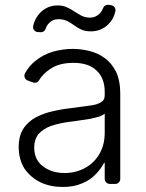

<svg xmlns="http://www.w3.org/2000/svg" viewBox="-20 -753 596 786"><path d="M146 -6.4Q104.8 -27 80.3 -62.5Q56.5 -100.5 56.5 -152Q56.5 -192.1 72.1 -220.5Q86.6 -246.4 115.8 -266.3Q144.2 -283.4 182.2 -294.4Q232.2 -306.5 266.3 -309.7L307.5 -315.3Q339.8 -319.6 344.5 -320.3Q375.4 -323.5 392.4 -333.8Q408.7 -342.3 408.7 -362.9V-376.4Q408.7 -433.2 375.7 -463.8Q343.4 -495.7 280.9 -495.7Q220.5 -495.7 184.3 -469.8Q154.5 -449.6 139.6 -424Q137.1 -419.4 132.3 -416.7Q127.5 -414.1 122.5 -414.1Q119 -414.1 114.7 -415.8L93.8 -423.3Q87.4 -425.4 83.6 -430.8Q79.9 -436.1 79.9 -442.8Q79.9 -448.5 82.4 -453.1Q100.1 -484 122.9 -502.1Q153.8 -528.4 196.7 -541.5Q237.9 -552.9 278.8 -552.9Q308.9 -552.9 344.5 -544.7Q380.3 -535.9 406.6 -516.7Q435.4 -497.2 454.5 -460.6Q472.3 -423.3 472.3 -370V-21Q472.3 -12.1 466.3 -6Q460.2 0 451.3 0H429.7Q421.2 0 415 -6Q408.7 -12.1 408.7 -21V-86.3H405.9Q392.8 -60.7 371.4 -39.4Q349.8 -16 315.3 -2.1Q282.7 12.4 236.2 12.4Q186.8 12.4 146 -6.4ZM115.8 -647Q122.9 -678.6 144.2 -700.6Q173.7 -730.8 216.3 -730.8Q237.6 -730.8 254.3 -723Q269.2 -716.3 285.2 -705.6Q301.1 -695 314.6 -688.2Q330.3 -680.8 349.1 -680.8Q370.7 -680.8 387.1 -696.7Q397 -706.3 402 -719.8Q404.5 -726.6 410.5 -730.3Q416.5 -734 423.7 -733.3L434.3 -731.9Q442.5 -730.8 447.6 -725Q452.8 -719.1 452.8 -711.3Q452.8 -708.5 452.4 -707Q445.3 -674.4 423.3 -653.4Q393.5 -624.6 351.9 -624.6Q327.8 -624.6 311.8 -632.5Q294.4 -640.6 282.7 -649.9Q269.9 -659.4 255 -666.9Q240.1 -674.4 219.1 -674.4Q196.4 -674.4 181.1 -658.7Q170.5 -648.1 166.9 -635.3Q164.8 -628.6 158.9 -624.6Q153.1 -620.7 146 -621.1L134.9 -621.8Q126.4 -622.2 120.9 -628.2Q115.4 -634.2 115.4 -642.4Q115.4 -645.6 115.8 -647ZM155.2 -72.8Q190.7 -44.7 244.7 -44.7Q292.6 -44.7 332 -67.5Q368.6 -88.8 389.2 -126.8Q408.7 -163.4 408.7 -209.2V-288Q404.1 -283 386 -275.6Q365.8 -269.9 347.7 -266.3L332.7 -263.8Q317.1 -261 305 -259.9L294.4 -258.2Q271.7 -255 266.3 -254.6Q224.8 -249.3 187.5 -237.2Q155.9 -224.8 137.4 -203.8Q120 -181.5 120 -149.9Q120 -99.1 155.2 -72.8Z"/></svg>

Font: DeltaSans Light
Style: Regular
Weight: 300
Designer: Rasmus Andersson
Foundry: rsms
Version: Version 3.012